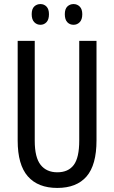

<svg xmlns="http://www.w3.org/2000/svg" viewBox="-20 -915 562 945"><path d="M455 -224Q455 -103 406 -46.5Q357 10 262 10Q167 10 117 -47Q67 -104 67 -223V-714H151V-222Q151 -140 180 -103.5Q209 -67 262 -67Q316 -67 343 -103Q370 -139 370 -223V-714H455ZM136 -845Q136 -871 148.5 -883Q161 -895 179 -895Q197 -895 209 -882.5Q221 -870 221 -845Q221 -819 209 -806Q197 -793 179 -793Q161 -793 148.5 -806Q136 -819 136 -845ZM299 -845Q299 -871 311.5 -883Q324 -895 342 -895Q360 -895 372.5 -882.5Q385 -870 385 -845Q385 -819 372.5 -806Q360 -793 342 -793Q323 -793 311 -806Q299 -819 299 -845Z"/></svg>

Font: Noto Sans Thai ExtCond
Style: Regular
Weight: 400
Width: 2
Designer: Monotype Design Team
Foundry: Monotype Imaging Inc.
Version: Version 2.002; ttfautohint (v1.8.4.7-5d5b)